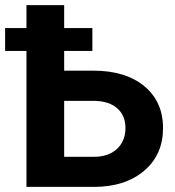

<svg xmlns="http://www.w3.org/2000/svg" viewBox="-41 -731 686 751"><path d="M320.3 -621.1H210V-710.9H62.5V-621.1H-21V-531.7H62.5V0H329.6C410.2 -0.5 475.1 -22 523.9 -64C572.3 -105.5 596.7 -161.1 596.7 -230C596.7 -298.8 572.3 -353.5 523.4 -394C474.1 -434.6 407.7 -454.6 324.2 -454.6H210V-531.7H320.3ZM330.1 -336.4C404.3 -335 449.7 -295.4 449.7 -231C449.7 -196.3 438.5 -168.9 416.5 -148.4C394 -127.9 364.3 -117.7 326.7 -117.7H210V-336.4Z"/></svg>

Font: Roboto
Style: Bold
Weight: 700
Designer: Google
Version: Version 2.137; 2017